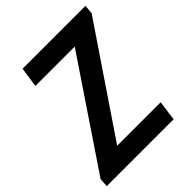

<svg xmlns="http://www.w3.org/2000/svg" viewBox="-205 -805 924 924"><g transform="rotate(-45 257.5 -343.0)"><path d="M-13 0 -10 -45 353 -584H85L100 -686H528L524 -640L160 -102H456L442 0Z"/></g></svg>

Font: Archivo Narrow SemiBold
Style: Italic
Weight: 600
Italic angle: -8°
Designer: Hector Gatti
Foundry: Omnibus-Type
Version: Version 3.002